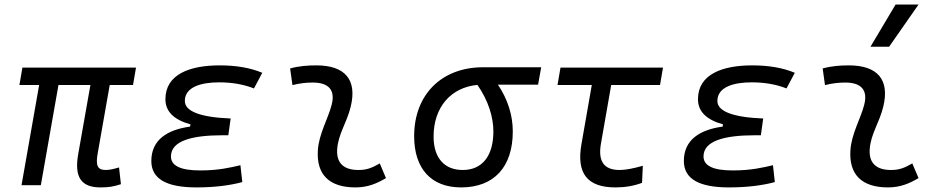

<svg xmlns="http://www.w3.org/2000/svg" viewBox="-20 -815 4142 845"><path d="M422.4 9.8C459 9.8 481.4 5.9 512.2 -4.4L503.9 -78.1C480.5 -71.3 462.9 -66.9 445.3 -66.9C406.7 -66.9 400.9 -89.4 410.2 -141.6L462.9 -440.9H565.4L578.6 -517.6H78.6L65.4 -440.9H152.3L74.7 0H159.7L237.3 -440.9H377.9L324.2 -136.7C306.2 -34.7 337.4 9.8 422.4 9.8Z M844.2 9.8C924.3 9.8 992.7 1 1046.4 -13.7L1038.1 -87.9C994.1 -77.6 941.9 -64.9 861.3 -64.9C774.9 -64.9 732.4 -85.4 732.4 -126.5C732.4 -194.3 822.3 -219.7 959 -219.7H984.9L995.1 -293.5C860.8 -298.8 793.5 -325.2 793.5 -370.6C793.5 -432.1 864.7 -452.6 944.3 -452.6C1001.5 -452.6 1051.8 -443.8 1097.7 -425.8L1134.3 -494.6C1082 -516.6 1019.5 -527.3 946.8 -527.3C815.9 -527.3 708 -488.3 708 -378.4C708 -324.7 744.6 -288.1 818.4 -267.6L816.4 -257.8C716.8 -244.1 646 -200.2 646 -106.4C646 -28.3 711.9 9.8 844.2 9.8Z M1651.4 -95.7C1614.7 -74.7 1592.3 -66.9 1557.1 -66.9C1492.2 -66.9 1460 -98.1 1463.9 -157.7C1468.3 -225.6 1506.8 -275.4 1523.4 -345.2C1552.7 -464.4 1498.5 -527.3 1372.1 -527.3C1333.5 -527.3 1294.9 -524.4 1256.8 -513.7L1267.1 -440.4C1296.9 -448.2 1326.7 -451.7 1356.4 -451.7C1426.8 -451.7 1456.1 -418.5 1439.9 -355C1424.8 -293.9 1383.3 -226.1 1378.9 -153.3C1372.1 -46.4 1429.2 9.8 1544.4 9.8C1599.6 9.8 1640.1 -8.3 1678.7 -31.2Z M2009.3 9.8C2154.3 9.8 2236.8 -80.1 2236.8 -236.8C2236.8 -305.7 2215.8 -376.5 2171.4 -442.4H2348.1L2361.8 -519H2106C1923.3 -519 1802.7 -398.4 1802.7 -215.8C1802.7 -72.3 1877.9 9.8 2009.3 9.8ZM2081.1 -441.4C2129.9 -371.6 2151.4 -298.3 2151.4 -236.8C2151.4 -128.9 2102.5 -66.9 2016.6 -66.9C1935.1 -66.9 1888.2 -120.6 1888.2 -213.9C1888.2 -342.8 1963.9 -430.2 2081.1 -441.4Z M2689 9.8C2731 9.8 2768.6 3.4 2805.7 -10.3L2809.1 -85.4C2766.1 -73.2 2732.9 -66.9 2707 -66.9C2637.7 -66.9 2610.8 -105 2625 -184.1L2669.9 -440.9H2884.8L2897.9 -517.6H2446.8L2433.6 -440.9H2584.5L2539.1 -181.2C2516.1 -51.8 2564.5 9.8 2689 9.8Z M3188 9.8C3268.1 9.8 3336.4 1 3390.1 -13.7L3381.8 -87.9C3337.9 -77.6 3285.6 -64.9 3205.1 -64.9C3118.7 -64.9 3076.2 -85.4 3076.2 -126.5C3076.2 -194.3 3166 -219.7 3302.7 -219.7H3328.6L3338.9 -293.5C3204.6 -298.8 3137.2 -325.2 3137.2 -370.6C3137.2 -432.1 3208.5 -452.6 3288.1 -452.6C3345.2 -452.6 3395.5 -443.8 3441.4 -425.8L3478 -494.6C3425.8 -516.6 3363.3 -527.3 3290.5 -527.3C3159.7 -527.3 3051.8 -488.3 3051.8 -378.4C3051.8 -324.7 3088.4 -288.1 3162.1 -267.6L3160.2 -257.8C3060.5 -244.1 2989.7 -200.2 2989.7 -106.4C2989.7 -28.3 3055.7 9.8 3188 9.8Z M3995.1 -95.7C3958.5 -74.7 3936 -66.9 3900.9 -66.9C3835.9 -66.9 3803.7 -98.1 3807.6 -157.7C3812 -225.6 3850.6 -275.4 3867.2 -345.2C3896.5 -464.4 3842.3 -527.3 3715.8 -527.3C3677.2 -527.3 3638.7 -524.4 3600.6 -513.7L3610.8 -440.4C3640.6 -448.2 3670.4 -451.7 3700.2 -451.7C3770.5 -451.7 3799.8 -418.5 3783.7 -355C3768.6 -293.9 3727.1 -226.1 3722.7 -153.3C3715.8 -46.4 3772.9 9.8 3888.2 9.8C3943.4 9.8 3983.9 -8.3 4022.5 -31.2ZM3811 -609.4H3893.1L4022.5 -794.9H3921.4Z"/></svg>

Font: Cascadia Mono NF SemiLight
Style: Italic
Weight: 350
Italic angle: -10°
Monospace: yes
Designer: Aaron Bell
Foundry: Saja Typeworks
Version: Version 2404.023